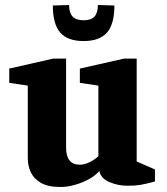

<svg xmlns="http://www.w3.org/2000/svg" viewBox="-20 -737 668 767"><path d="M222 10Q172 10 143.5 -6.5Q115 -23 103 -49Q91 -75 91 -104V-395L17 -406V-463L193 -503H244V-147Q244 -114 257.5 -96.5Q271 -79 299 -79Q317 -79 337.5 -89Q358 -99 373 -113V-395L299 -406V-463L476 -503H526V-92L599 -60V-12Q562 -2 541 1.5Q520 5 489 5Q451 5 416.5 -10Q382 -25 377 -54Q362 -36 335.5 -21.5Q309 -7 279 1.5Q249 10 222 10ZM314 -573Q250 -573 220.5 -607Q191 -641 191 -715L256 -717Q256 -686 270 -671Q284 -656 314 -656Q344 -656 357.5 -671Q371 -686 371 -717L437 -715Q437 -641 407.5 -607Q378 -573 314 -573Z"/></svg>

Font: Manuale ExtraBold
Style: Regular
Weight: 800
Version: Version 1.002